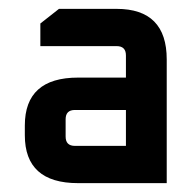

<svg xmlns="http://www.w3.org/2000/svg" viewBox="-20 -710 443 433"><path d="M36 -405V-427Q36 -535 156 -535H264V-585Q264 -606 243 -606H71V-657L113 -690H243Q356 -690 356 -576V-297H156Q36 -297 36 -405ZM128 -402Q128 -381 149 -381H264V-462H149Q128 -462 128 -441Z"/></svg>

Font: Oxanium ExtraLight SemiBold
Style: Regular
Weight: 600
Version: Version 2.000